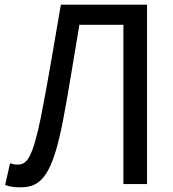

<svg xmlns="http://www.w3.org/2000/svg" viewBox="-20 -786 740 820"><path d="M2 4C23 12 43 14 69 14C158 14 205 -41 250 -276C276 -413 295 -541 319 -680H507V0H608V-766H240C210 -595 187 -450 155 -287C118 -106 93 -83 55 -83C43 -83 34 -85 23 -89Z"/></svg>

Font: Kawkab Mono Light
Style: Bold
Weight: 400
Monospace: yes
Designer: Abdullah Arif
Foundry: Abdullah Arif
Version: Version 1.000;PS 000.500;hotconv 1.0.88;makeotf.lib2.5.64775